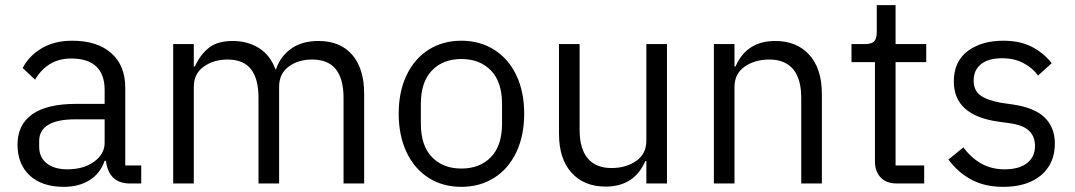

<svg xmlns="http://www.w3.org/2000/svg" viewBox="-20 -712 4171 745"><path d="M48 -151Q48 -228 105 -268.5Q162 -309 277 -309H386V-363Q386 -423 353.5 -454Q321 -485 256 -485Q165 -485 116 -403L68 -448Q92 -495 141.5 -524.5Q191 -554 260 -554Q357 -554 411.5 -506Q466 -458 466 -372V-70H528V0H485Q402 0 391 -88H386Q369 -39 327.5 -13Q286 13 228 13Q143 13 95.5 -31Q48 -75 48 -151ZM386 -158V-249H273Q202 -249 167 -227.5Q132 -206 132 -165V-143Q132 -101 161.5 -78Q191 -55 242 -55Q304 -55 345 -84.5Q386 -114 386 -158Z M652 0V-541H732V-454H736Q757 -500 790.5 -526.5Q824 -553 883 -553Q940 -553 984 -526Q1028 -499 1049 -443H1051Q1067 -492 1109 -522.5Q1151 -553 1216 -553Q1300 -553 1346.5 -499.5Q1393 -446 1393 -348V0H1313V-332Q1313 -406 1283 -443.5Q1253 -481 1191 -481Q1137 -481 1100 -453.5Q1063 -426 1063 -375V0H983V-332Q983 -407 953.5 -444Q924 -481 863 -481Q809 -481 770.5 -453.5Q732 -426 732 -375V0Z M1527 -271Q1527 -356 1557.5 -420Q1588 -484 1643 -519Q1698 -554 1770 -554Q1842 -554 1897.5 -519Q1953 -484 1983.5 -420Q2014 -356 2014 -271Q2014 -186 1983.5 -121.5Q1953 -57 1897.5 -22Q1842 13 1770 13Q1698 13 1643 -22Q1588 -57 1557.5 -121.5Q1527 -186 1527 -271ZM1928 -232V-309Q1928 -394 1885 -438.5Q1842 -483 1770 -483Q1699 -483 1656 -438.5Q1613 -394 1613 -309V-232Q1613 -147 1656 -102.5Q1699 -58 1770 -58Q1842 -58 1885 -102.5Q1928 -147 1928 -232Z M2149 -193V-541H2229V-209Q2229 -135 2260.5 -97.5Q2292 -60 2353 -60Q2409 -60 2448.5 -87.5Q2488 -115 2488 -166V-541H2568V0H2488V-87H2484Q2441 12 2330 12Q2246 12 2197.5 -42Q2149 -96 2149 -193Z M2750 0V-541H2830V-454H2834Q2877 -553 2988 -553Q3072 -553 3120.5 -499Q3169 -445 3169 -348V0H3089V-332Q3089 -406 3057.5 -443.5Q3026 -481 2965 -481Q2909 -481 2869.5 -453.5Q2830 -426 2830 -375V0Z M3460 0Q3419 0 3397 -23.5Q3375 -47 3375 -86V-471H3284V-541H3336Q3362 -541 3372 -551.5Q3382 -562 3382 -589V-692H3455V-541H3574V-471H3455V-70H3566V0Z M3660 -93 3718 -140Q3750 -98 3789 -76.5Q3828 -55 3878 -55Q3934 -55 3965 -79Q3996 -103 3996 -146Q3996 -182 3973 -204.5Q3950 -227 3897 -234L3854 -240Q3681 -264 3681 -396Q3681 -473 3734.5 -513.5Q3788 -554 3873 -554Q3936 -554 3981.5 -531.5Q4027 -509 4061 -467L4008 -419Q3987 -448 3951.5 -467Q3916 -486 3868 -486Q3815 -486 3786.5 -463Q3758 -440 3758 -400Q3758 -361 3784 -342Q3810 -323 3865 -313L3907 -307Q3993 -295 4033 -256.5Q4073 -218 4073 -155Q4073 -77 4019.5 -32Q3966 13 3873 13Q3802 13 3750 -14.5Q3698 -42 3660 -93Z"/></svg>

Font: IBM Plex Sans JP
Style: Regular
Weight: 400
Designer: Mike Abbink; Paul van der Laan; Pieter van Rosmalen; Wujin Sim; Yejin Wi; Jinhee Kim; Boomi Park; Yona Kim; Kichan Ma
Foundry: Sandoll Inc.
Version: Version 1.001